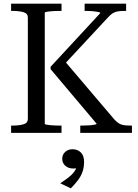

<svg xmlns="http://www.w3.org/2000/svg" viewBox="-20 -730 760 1055"><path d="M41 0V-40H50Q85 -40 109 -47Q133 -54 133 -76V-634Q133 -656 109 -663Q85 -670 50 -670H41V-710H318V-670H309Q295 -670 280.5 -669.5Q266 -669 253.5 -667.5Q241 -666 233.5 -664.5Q226 -663 226 -660V-50Q226 -47 233.5 -45.5Q241 -44 253.5 -42.5Q266 -41 280.5 -40.5Q295 -40 309 -40H318V0ZM421 0V-40H432Q448 -40 466.5 -41Q485 -42 498 -44.5Q511 -47 511 -50L258 -350V-363L531 -658Q531 -662 519 -664.5Q507 -667 490.5 -668.5Q474 -670 457 -670H445V-710H673V-670H661Q640 -670 625 -667Q610 -664 599 -657Q588 -650 575 -636L322 -364L324 -408L608 -74Q621 -60 632.5 -52.5Q644 -45 659 -42.5Q674 -40 697 -40H705V0ZM369 305 311 277Q334 262 354.5 246.5Q375 231 387.5 214Q400 197 402 180L414 188Q407 192 400 194Q393 196 383 196Q356 196 339 181Q322 166 322 143Q322 119 338.5 104.5Q355 90 378 90Q406 90 424 107.5Q442 125 442 160Q442 189 433.5 213.5Q425 238 408.5 260Q392 282 369 305Z"/></svg>

Font: Roboto Serif 72pt
Style: Regular
Weight: 400
Designer: Greg Gazdowicz
Foundry: Commercial Type
Version: Version 1.008